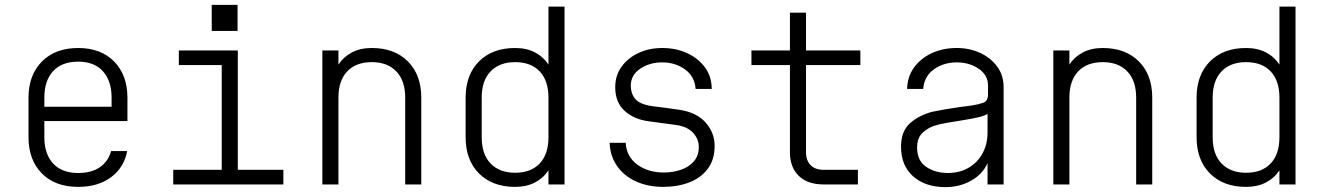

<svg xmlns="http://www.w3.org/2000/svg" viewBox="-20 -757 5440 788"><path d="M301 10Q206 10 151.5 -45.5Q97 -101 97 -194V-356Q97 -449 152 -504.5Q207 -560 301 -560Q394 -560 448.5 -504.5Q503 -449 503 -356V-260H162V-194Q162 -125 198 -86Q234 -47 301 -47Q355 -47 389.5 -70.5Q424 -94 436 -137H502Q489 -69 435.5 -29.5Q382 10 301 10ZM162 -319H438V-356Q438 -425 402.5 -464.5Q367 -504 301 -504Q234 -504 198 -465Q162 -426 162 -356Z M691 0V-60H890V-490H714V-550H956V-60H1143V0ZM849 -737H955V-630H849Z M1303 0V-550H1369V-492Q1390 -524 1424.5 -542Q1459 -560 1506 -560Q1599 -560 1654 -505Q1709 -450 1709 -356V0H1643V-356Q1643 -426 1606.5 -464Q1570 -502 1506 -502Q1441 -502 1405 -464Q1369 -426 1369 -356V0Z M2297 0H2231V-58Q2210 -26 2175.5 -8Q2141 10 2094 10Q2001 10 1946 -45Q1891 -100 1891 -194V-356Q1891 -450 1946 -505Q2001 -560 2094 -560Q2141 -560 2175.5 -542Q2210 -524 2231 -492V-730H2297ZM2094 -502Q2030 -502 1993.5 -464Q1957 -426 1957 -356V-194Q1957 -124 1993.5 -86Q2030 -48 2094 -48Q2159 -48 2195 -86Q2231 -124 2231 -194V-356Q2231 -426 2195 -464Q2159 -502 2094 -502Z M2702 10Q2640 10 2591 -12Q2542 -34 2513 -75Q2484 -116 2482 -171H2548Q2551 -114 2595.5 -81.5Q2640 -49 2704 -49Q2741 -49 2774 -60Q2807 -71 2827.5 -94.5Q2848 -118 2848 -153Q2848 -187 2824 -212.5Q2800 -238 2755 -244Q2727 -248 2699.5 -251.5Q2672 -255 2644 -259Q2582 -267 2543.5 -302Q2505 -337 2505 -399Q2505 -448 2531.5 -484Q2558 -520 2601.5 -540Q2645 -560 2698 -560Q2755 -560 2801 -538.5Q2847 -517 2874 -479.5Q2901 -442 2901 -392H2835Q2831 -444 2791 -472.5Q2751 -501 2698 -501Q2646 -501 2607.5 -475Q2569 -449 2569 -406Q2569 -371 2588.5 -349.5Q2608 -328 2659 -321Q2683 -318 2711 -314.5Q2739 -311 2771 -306Q2840 -295 2876.5 -253.5Q2913 -212 2913 -158Q2913 -102 2885 -64.5Q2857 -27 2809 -8.5Q2761 10 2702 10Z M3360 0Q3295 0 3258.5 -35Q3222 -70 3222 -133V-490H3064V-550H3222V-705H3288V-550H3511V-490H3288V-133Q3288 -98 3307 -79Q3326 -60 3360 -60H3501V0Z M3860 11Q3778 11 3728 -33Q3678 -77 3678 -155Q3678 -218 3714 -250.5Q3750 -283 3805 -298Q3823 -302 3854.5 -307.5Q3886 -313 3918 -317.5Q3950 -322 3968 -324Q3994 -328 4014.5 -335Q4035 -342 4035 -369V-406Q4035 -449 3996.5 -475Q3958 -501 3907 -501Q3853 -501 3813 -472.5Q3773 -444 3769 -392H3703Q3704 -442 3731 -479.5Q3758 -517 3803.5 -538.5Q3849 -560 3907 -560Q3959 -560 4002.5 -540Q4046 -520 4072.5 -484Q4099 -448 4099 -399V0H4033V-88Q4014 -43 3966.5 -16Q3919 11 3860 11ZM3870 -47Q3919 -47 3956 -69Q3993 -91 4013 -128.5Q4033 -166 4033 -213V-290Q4023 -282 3994.5 -275.5Q3966 -269 3931 -263.5Q3896 -258 3864 -252.5Q3832 -247 3812 -240Q3782 -229 3763 -208.5Q3744 -188 3744 -151Q3744 -97 3781.5 -72Q3819 -47 3870 -47Z M4303 0V-550H4369V-492Q4390 -524 4424.5 -542Q4459 -560 4506 -560Q4599 -560 4654 -505Q4709 -450 4709 -356V0H4643V-356Q4643 -426 4606.5 -464Q4570 -502 4506 -502Q4441 -502 4405 -464Q4369 -426 4369 -356V0Z M5297 0H5231V-58Q5210 -26 5175.5 -8Q5141 10 5094 10Q5001 10 4946 -45Q4891 -100 4891 -194V-356Q4891 -450 4946 -505Q5001 -560 5094 -560Q5141 -560 5175.5 -542Q5210 -524 5231 -492V-730H5297ZM5094 -502Q5030 -502 4993.5 -464Q4957 -426 4957 -356V-194Q4957 -124 4993.5 -86Q5030 -48 5094 -48Q5159 -48 5195 -86Q5231 -124 5231 -194V-356Q5231 -426 5195 -464Q5159 -502 5094 -502Z"/></svg>

Font: Tiny ExtraLight
Style: Regular
Weight: 200
Monospace: yes
Designer: Philipp Nurullin, Konstantin Bulenkov
Foundry: JetBrains
Version: Version 2.251; ttfautohint (v1.8.4.7-5d5b)